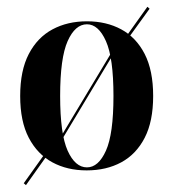

<svg xmlns="http://www.w3.org/2000/svg" viewBox="-20 -491 512 566"><path d="M144.4 -49.2 139.5 -54.8 329 -370.2 333.9 -364.5ZM56.5 54.8 50 49.2 124.2 -54.8 129.8 -48.4ZM347.6 -363.7 341.9 -369.4 414.5 -471 421 -465.3ZM235.5 11.3Q178.2 11.3 134.3 -12.5Q90.3 -36.3 64.9 -84.7Q39.5 -133.1 39.5 -208.1Q39.5 -283.1 64.9 -331.9Q90.3 -380.6 134.7 -404.4Q179 -428.2 236.3 -428.2Q293.5 -428.2 337.5 -404.4Q381.5 -380.6 406.5 -331.9Q431.5 -283.1 431.5 -208.1Q431.5 -133.1 406.5 -84.7Q381.5 -36.3 337.5 -12.5Q293.5 11.3 235.5 11.3ZM236.3 2.4Q270.2 2.4 292.3 -46.8Q314.5 -96 314.5 -208.1Q314.5 -320.2 292.3 -369.8Q270.2 -419.4 236.3 -419.4Q201.6 -419.4 179.4 -369.8Q157.3 -320.2 157.3 -208.1Q157.3 -96 179.4 -46.8Q201.6 2.4 236.3 2.4Z"/></svg>

Font: Playfair 144pt SemiCondensed
Style: Bold
Weight: 700
Width: 4
Designer: Claus Eggers Sørensen
Foundry: Claus Eggers Sørensen
Version: Version 2.203